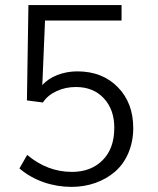

<svg xmlns="http://www.w3.org/2000/svg" viewBox="-20 -731 628 762"><path d="M263.7 10.7C330.6 10.7 391.1 -10.7 436 -49.3C481 -87.9 508.8 -149.9 508.8 -222.7C508.8 -289.6 488.3 -343.8 447.3 -385.3C406.7 -426.8 353 -447.8 286.6 -447.8C231.9 -447.8 177.7 -427.7 147.9 -393.1L158.7 -649.4H462.4V-710.9H92.8L86.9 -332.5L150.4 -324.2C162.6 -343.3 180.2 -357.9 204.1 -369.1C228 -380.4 253.9 -385.7 281.2 -385.7C327.6 -385.7 364.7 -370.6 392.1 -340.8C419.9 -311 433.6 -272 433.6 -224.1C433.6 -168.5 418 -125.5 386.7 -94.7C356 -64 315.4 -48.8 265.6 -48.8C200.7 -48.8 141.1 -71.3 87.9 -116.2L57.1 -62.5C114.3 -13.7 189 10.7 263.7 10.7Z"/></svg>

Font: Ride Light
Style: Regular
Weight: 300
Version: Version 3.000